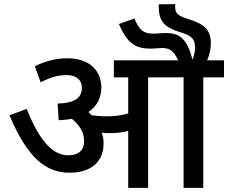

<svg xmlns="http://www.w3.org/2000/svg" viewBox="-20 -916 1112 936"><path d="M485 -216C485 -235 482 -253 476 -269C488 -268 500 -267 511 -267C545 -267 574 -269 605 -278V0H702V-539H875V0H971V-539H1072V-622H990C1000 -645 1008 -677 1008 -704C1008 -772 973 -797 916 -817L886 -827C842 -842 834 -856 834 -883C834 -889 834 -893 835 -896L754 -895V-883C754 -812 781 -784 855 -760L874 -754C913 -741 931 -724 931 -685C931 -665 927 -647 918 -625C893 -730 852 -755 789 -755C767 -755 747 -752 727 -752C680 -752 659 -769 635 -826L560 -799C602 -697 650 -679 713 -679C734 -679 754 -682 772 -682C801 -682 828 -671 848 -622H535V-539H605V-363C571 -353 539 -349 498 -349C472 -349 449 -351 427 -354C422 -359 417 -365 411 -370C453 -398 474 -440 474 -490C474 -572 415 -632 308 -632C241 -632 186 -611 150 -593L178 -515C221 -536 257 -550 305 -550C343 -550 379 -533 379 -488C379 -441 348 -414 261 -411L266 -330C289 -331 311 -333 330 -337C367 -307 390 -272 390 -228C390 -180 359 -159 312 -159C230 -159 167 -243 110 -385L26 -354C114 -147 202 -74 320 -74C418 -74 485 -123 485 -216Z"/></svg>

Font: Noto Sans Medium
Style: Italic
Weight: 500
Italic angle: -12°
Designer: Monotype Design Team
Foundry: Monotype Imaging Inc.
Version: Version 2.013